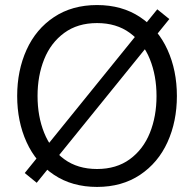

<svg xmlns="http://www.w3.org/2000/svg" viewBox="-20 -736 777 769"><path d="M48.8 -351.6Q48.8 -453.6 86.4 -536.6Q124 -619.6 196.5 -667.7Q269 -715.8 368.7 -715.8V-643.6Q291 -643.6 237.3 -604.2Q183.6 -564.9 157 -498.8Q130.4 -432.6 130.4 -351.6Q130.4 -270 157 -203.9Q183.6 -137.7 237.3 -98.4Q291 -59.1 368.7 -59.1V12.7Q269 12.7 196.5 -35.6Q124 -84 86.4 -166.7Q48.8 -249.5 48.8 -351.6ZM606.9 -351.3Q606.9 -432.6 580.3 -498.8Q553.7 -564.9 500 -604.2Q446.3 -643.6 368.7 -643.6V-715.8Q468.3 -715.8 540.8 -667.7Q613.3 -619.6 650.9 -536.6Q688.5 -453.6 688.5 -351.6Q688.5 -249.5 650.9 -166.7Q613.3 -84 540.8 -35.6Q468.3 12.7 368.7 12.7V-59.1Q446.3 -59.1 500 -98.4Q553.7 -137.7 580.3 -203.9Q606.9 -270 606.9 -351.3ZM658.2 -659.7 127 -3.9 79.1 -43 609.9 -698.7Z"/></svg>

Font: Wand UI Pro
Style: Regular
Weight: 400
Designer: Andreas Faust
Version: Version 1.003;FEAKit 1.0